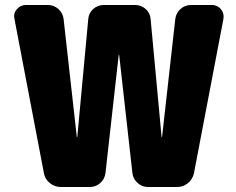

<svg xmlns="http://www.w3.org/2000/svg" viewBox="-20 -750 946 770"><path d="M830 -730Q852 -730 866 -713Q880 -696 876 -674L758 -56Q753 -32 734 -16Q715 0 690 0H574Q550 0 532 -16Q514 -32 511 -56L458 -529Q458 -530 457 -530Q456 -530 456 -529L403 -56Q400 -32 382 -16Q364 0 340 0H224Q199 0 179.5 -16Q160 -32 156 -56L38 -674Q33 -696 47.5 -713Q62 -730 84 -730H172Q196 -730 214 -714Q232 -698 235 -674L288 -201Q288 -200 289 -200Q290 -200 290 -201L334 -674Q336 -698 354 -714Q372 -730 396 -730H522Q546 -730 564 -714Q582 -698 584 -674L628 -201Q628 -200 629 -200Q630 -200 630 -201L683 -674Q686 -698 704 -714Q722 -730 746 -730Z"/></svg>

Font: Rounded Mplus 1c Black
Style: Regular
Weight: 900
Version: Version 1.059.20150529